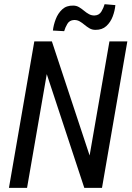

<svg xmlns="http://www.w3.org/2000/svg" viewBox="-20 -912 641 932"><path d="M598.1 -710.9 475.1 0H389.2L207 -552.2L111.3 0H23.4L146.5 -710.9H231.9L415 -157.2L511.2 -710.9ZM487.8 -891.6 540 -887.2Q537.6 -859.9 527.1 -832Q516.6 -804.2 496.1 -785.4Q475.6 -766.6 442.9 -767.1Q426.8 -767.1 414.1 -774.7Q401.4 -782.2 390.1 -791.7Q378.9 -801.3 366.7 -808.3Q354.5 -815.4 339.4 -814.9Q317.4 -814 306.9 -796.1Q296.4 -778.3 291.5 -760.7L236.8 -763.7Q239.7 -790.5 250.5 -818.8Q261.2 -847.2 282 -866.5Q302.7 -885.7 335.4 -884.8Q351.1 -884.8 363.8 -877.2Q376.5 -869.6 387.9 -859.9Q399.4 -850.1 411.9 -843.3Q424.3 -836.4 439.5 -836.9Q461.4 -837.9 472.2 -856Q482.9 -874 487.8 -891.6Z"/></svg>

Font: Roboto Condensed
Style: Italic
Weight: 400
Italic angle: -12°
Designer: Christian Robertson
Foundry: Google
Version: Version 3.0